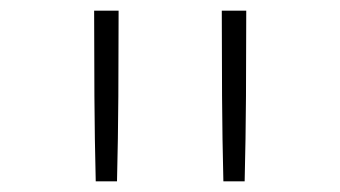

<svg xmlns="http://www.w3.org/2000/svg" viewBox="-20 -792 640 361"><path d="M160 -451Q158 -531 157.5 -611Q157 -691 157 -772H203Q203 -691 202.5 -611Q202 -531 200 -451ZM400 -451Q398 -531 397.5 -611Q397 -691 397 -772H443Q443 -691 442.5 -611Q442 -531 440 -451Z"/></svg>

Font: Iosevka Curly XLtEx
Style: Regular
Weight: 200
Width: 7
Monospace: yes
Designer: Belleve Invis
Foundry: Belleve Invis
Version: Version 11.1.0; ttfautohint (v1.8.3)